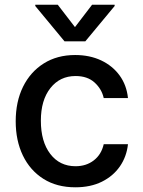

<svg xmlns="http://www.w3.org/2000/svg" viewBox="-20 -787 608 818"><path d="M301.1 11Q221.9 11 165 -25Q108 -61.1 77.4 -124.6Q46.9 -188.2 46.9 -270.2Q46.9 -353.7 78.1 -417.3Q109.4 -480.8 166.4 -516.7Q223.4 -552.6 300.1 -552.6Q362.2 -552.6 410.9 -529.7Q459.5 -506.7 489.5 -465.6Q519.5 -424.4 525.2 -369.3H421.9Q413.4 -407.7 383 -435.4Q352.6 -463.1 301.8 -463.1Q235.4 -463.1 194.8 -411.8Q154.1 -360.4 154.1 -272.7Q154.1 -183.6 194.2 -131.2Q234.4 -78.8 301.8 -78.8Q347.3 -78.8 379.6 -103.7Q411.9 -128.6 421.9 -172.6H525.2Q519.5 -119.7 490.8 -78.1Q462 -36.6 413.9 -12.8Q365.8 11 301.1 11ZM343.4 -610.8H255L130.3 -761.4V-766.7H226.2L299.4 -671.5L372.2 -766.7H468.4V-761.4Z"/></svg>

Font: Linik Sans Medium
Style: Regular
Weight: 500
Designer: Rasmus Andersson (font), Cristiano Sobral (main changes)
Foundry: rsms
Version: Version 3.018;June 1, 2022;FontCreator 14.0.0.2814 64-bit; t